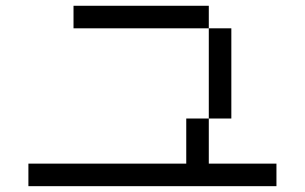

<svg xmlns="http://www.w3.org/2000/svg" viewBox="-20 -712 1040 655"><path d="M230.8 -692.3H692.3V-615.4H230.8ZM692.3 -307.7V-153.8H923.1V-76.9H76.9V-153.8H615.4V-307.7ZM692.3 -307.7V-615.4H769.2V-307.7Z"/></svg>

Font: Mintsoda - Lime Green 13x16
Style: Regular
Weight: 400
Designer: Mintsoda-15
Version: Version 1.0